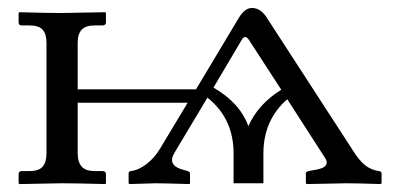

<svg xmlns="http://www.w3.org/2000/svg" viewBox="-20 -462 991 484"><path d="M588.9 -360.8 518.1 -241.2Q585 -202.6 606 -144Q630.9 -199.7 689 -235.8L607.9 -360.8Q598.1 -376.5 588.9 -360.8ZM644 0H568.8V-75.2Q568.8 -163.6 502.9 -215.8L419.9 -77.1Q399.9 -43.9 444.8 -33.2L453.1 -30.8Q459 -28.8 459 -24.9V0L458 2Q391.1 0 372.1 0L306.2 2L304.2 0V-24.9Q304.2 -27.3 305.9 -29.1Q307.6 -30.8 310.1 -30.8Q329.6 -33.2 349.6 -48.6Q369.6 -64 383.8 -87.9L453.1 -203.1H175.8V-76.2Q175.8 -53.7 185.8 -42.2Q195.8 -30.8 219.2 -30.8H237.8Q247.1 -30.8 247.1 -22.9V0L245.1 2Q173.8 0 134.8 0L28.8 2L26.9 0V-22.9Q26.9 -30.8 35.2 -30.8H54.2Q78.1 -30.8 87.6 -42Q97.2 -53.2 97.2 -76.2V-354Q97.2 -376 87.6 -387Q78.1 -397.9 54.2 -397.9H35.2Q26.9 -397.9 26.9 -405.8V-429.2L28.8 -431.2Q99.6 -429.2 134.8 -429.2L245.1 -431.2L247.1 -429.2V-405.8Q247.1 -397.9 237.8 -397.9H219.2Q195.8 -397.9 185.8 -387Q175.8 -376 175.8 -354V-236.8H474.1L582 -417Q597.2 -441.9 615.2 -441.9Q637.2 -441.9 652.8 -417L870.1 -82Q886.2 -56.2 901.4 -44.7Q916.5 -33.2 935.1 -30.8Q941.9 -29.8 941.9 -24.9V0L939 2Q882.8 0 853 0L752.9 2L751 0V-24.9Q751 -29.3 757.8 -30.8L771 -33.2Q794.9 -36.6 801 -44.9Q807.1 -53.2 798.8 -64.9L704.1 -211.9Q644 -159.2 644 -75.2Z"/></svg>

Font: Common Serif Medium
Style: Regular
Weight: 500
Designer: Philipp H. Poll, Khaled Hosny
Foundry: Stefan Peev, Context Ltd.
Version: Version 1.026